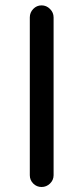

<svg xmlns="http://www.w3.org/2000/svg" viewBox="-20 -708 318 733"><path d="M93.8 -39.1V-641.6Q93.8 -660.2 106.9 -673.8Q120.1 -687.5 138.7 -687.5Q157.2 -687.5 170.9 -673.8Q184.6 -660.2 184.6 -641.6V-39.1Q184.6 -20.5 170.9 -7.3Q157.2 5.9 138.7 5.9Q120.1 5.9 106.9 -7.3Q93.8 -20.5 93.8 -39.1Z"/></svg>

Font: jf-openhuninn-2.0
Style: Regular
Weight: 400
Designer: [Kosugi Maru]
Designed by MOTOYA      

[Varela Round]
Joe Prince (Latin component); Avraham Cornfeld (Hebrew component)
Foundry: justfont CO.,LTD.
Version: 2.0